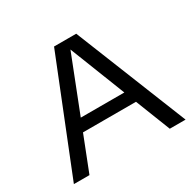

<svg xmlns="http://www.w3.org/2000/svg" viewBox="-134 -740 898 885"><g transform="rotate(-30 315.0 -297.5)"><path d="M18 0 256 -595H374L612.5 0H528.5L308.5 -560.5H320.5L101 0ZM152 -185.5 172 -249.5H458L477.5 -185.5Z"/></g></svg>

Font: Encode Sans SC SemiExpanded
Style: Regular
Weight: 400
Width: 6
Designer: Multiple Designers
Foundry: Impallari Type
Version: Version 3.002